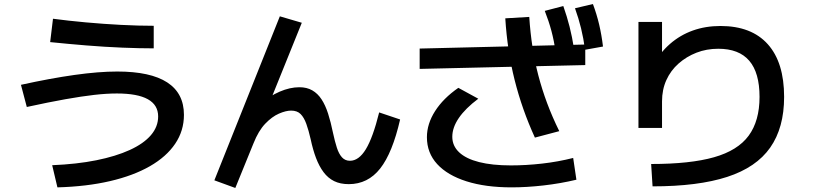

<svg xmlns="http://www.w3.org/2000/svg" viewBox="-20 -874 4040 953"><path d="M239 -54Q361 -59 458 -78.5Q555 -98 624 -129.5Q693 -161 729 -203Q765 -245 765 -296Q765 -410 560 -410Q509 -410 447.5 -403Q386 -396 304.5 -381.5Q223 -367 113 -343L84 -453Q229 -485 349.5 -502Q470 -519 562 -519Q727 -519 810 -465Q893 -411 893 -304Q893 -225 849.5 -160.5Q806 -96 724 -49Q642 -2 526 25Q410 52 265 56ZM743 -634Q674 -634 587 -637.5Q500 -641 408.5 -648.5Q317 -656 229 -665L243 -781Q318 -771 405.5 -763Q493 -755 580.5 -750.5Q668 -746 743 -746Z M1148 59 1044 21 1369 -793 1478 -761 1304 -330 1267 -355Q1317 -397 1368 -419Q1419 -441 1466 -441Q1503 -441 1530 -425.5Q1557 -410 1576 -381Q1595 -352 1608.5 -310Q1622 -268 1633 -214Q1642 -172 1652 -141Q1662 -110 1677.5 -93Q1693 -76 1717 -76Q1761 -76 1796 -133.5Q1831 -191 1862 -316L1966 -281Q1928 -115 1867 -37.5Q1806 40 1711 40Q1669 40 1638.5 25Q1608 10 1586 -19.5Q1564 -49 1548.5 -90Q1533 -131 1522 -183Q1512 -227 1500.5 -259Q1489 -291 1472 -308Q1455 -325 1425 -325Q1399 -325 1364.5 -310Q1330 -295 1296.5 -260Q1263 -225 1238 -162Z M2519 56Q2390 56 2295.5 26Q2201 -4 2150 -59.5Q2099 -115 2099 -193Q2099 -259 2139.5 -322.5Q2180 -386 2255 -438L2354 -384Q2290 -336 2257.5 -288.5Q2225 -241 2225 -195Q2225 -150 2259 -118Q2293 -86 2358 -69.5Q2423 -53 2516 -53Q2591 -53 2670.5 -62Q2750 -71 2825 -90L2841 18Q2761 37 2677.5 46.5Q2594 56 2519 56ZM2635 -191Q2603 -261 2578 -332Q2553 -403 2534.5 -476.5Q2516 -550 2504.5 -626.5Q2493 -703 2488 -783L2607 -790Q2612 -713 2623 -641Q2634 -569 2652 -500Q2670 -431 2695.5 -362.5Q2721 -294 2756 -223ZM2885 -551 2063 -532V-633L2885 -653ZM2738 -615Q2730 -672 2717 -720.5Q2704 -769 2684 -820L2776 -844Q2794 -793 2807 -742Q2820 -691 2829 -633ZM2884 -627Q2876 -685 2864 -734Q2852 -783 2834 -833L2923 -854Q2942 -803 2954 -752Q2966 -701 2973 -643Z M3212 -60Q3406 -60 3524 -93.5Q3642 -127 3696 -200.5Q3750 -274 3750 -393Q3750 -513 3699 -572.5Q3648 -632 3545 -632Q3487 -632 3437 -612.5Q3387 -593 3348 -558.5Q3309 -524 3287.5 -476.5Q3266 -429 3266 -371V-239H3149V-765H3266V-547H3220Q3255 -612 3305.5 -656Q3356 -700 3419 -722.5Q3482 -745 3556 -745Q3710 -745 3791 -654.5Q3872 -564 3872 -393Q3872 -240 3803 -141.5Q3734 -43 3589.5 4Q3445 51 3219 51Z"/></svg>

Font: M PLUS 1 Code SemiBold
Style: Regular
Weight: 600
Designer: Coji Morishita
Foundry: UNDERFOREST DESIGN
Version: Version 1.005